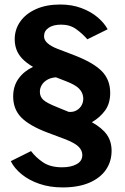

<svg xmlns="http://www.w3.org/2000/svg" viewBox="-20 -753 553 851"><path d="M257.7 77.7Q200.3 77.7 154 61.6Q107.8 45.6 75.5 19.1Q43.2 -7.3 27.8 -38.7L117.6 -83.4Q138.4 -55.4 170.9 -33.4Q203.3 -11.5 255.2 -11.5Q294.5 -11.5 319.7 -25.3Q344.9 -39.1 344.9 -66.1Q344.9 -85.8 328.6 -102.5Q312.2 -119.2 266.4 -136.9L189.9 -165.6Q110.3 -195.7 74.4 -232.3Q38.4 -269 38.4 -325.4Q38.4 -371.6 62.4 -404.8Q86.4 -437.9 126.4 -456.5Q95.4 -474.9 77.6 -494.1Q59.9 -513.4 52.6 -534.4Q45.2 -555.5 45.2 -578.8Q45.2 -622.4 69.6 -657.2Q93.9 -692.1 139.3 -712.5Q184.6 -733 247.1 -733Q298.3 -733 340.3 -717.4Q382.3 -701.8 412.2 -676.7Q442 -651.6 457.1 -623.2L367.1 -578.8Q345.7 -603.6 317.9 -623.7Q290.1 -643.8 251.4 -643.8Q215.8 -643.8 195.5 -629.8Q175.2 -615.9 175.2 -592.5Q175.2 -574.9 190.9 -561.4Q206.5 -547.8 231.6 -537.9L309.3 -508.1Q393.1 -475.9 430.8 -437.9Q468.4 -400 468.4 -341.4Q468.4 -294.4 445.8 -263.3Q423.2 -232.2 387.2 -211.3Q432.9 -185.8 453.7 -156Q474.6 -126.2 474.6 -84.7Q474.6 -37.2 449.5 -0.6Q424.4 35.9 376 56.8Q327.6 77.7 257.7 77.7ZM284.2 -257.2Q304.2 -255.2 319.4 -263.9Q334.6 -272.5 342.5 -287.8Q350.5 -303.1 348.8 -321.7Q346.7 -343.4 330.3 -360.3Q313.9 -377.2 272.6 -393L227.9 -410.4Q205.3 -408.6 189.4 -399.4Q173.5 -390.2 165.1 -376.1Q156.7 -362 156.7 -346.3Q156.7 -324.8 171.7 -310.6Q186.8 -296.4 234.4 -277.6Z"/></svg>

Font: Public Sans Thin
Style: Regular
Weight: 100
Designer: The Public Sans project authors (U.S. Web Design System). Libre Franklin designed by Pablo Impallari and Rodrigo Fuenzal
Version: Version 1.008